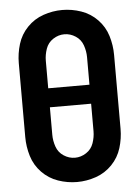

<svg xmlns="http://www.w3.org/2000/svg" viewBox="-53 -785 607 835"><g transform="rotate(-5 250.0 -367.5)"><path d="M250 8Q208 8 167.5 -6Q127 -20 97 -51Q67 -82 54.5 -123Q42 -164 42 -206V-529Q42 -571 54.5 -612Q67 -653 97 -684Q127 -715 167.5 -729Q208 -743 250 -743Q292 -743 332.5 -729Q373 -715 403 -684Q433 -653 445.5 -612Q458 -571 458 -529V-206Q458 -164 445.5 -123Q433 -82 403 -51Q373 -20 332.5 -6Q292 8 250 8ZM250 -98Q276 -98 299 -113Q322 -128 331 -154Q340 -180 340 -206V-326H160V-206Q160 -180 169 -154Q178 -128 201 -113Q224 -98 250 -98ZM160 -409H340V-529Q340 -555 331 -581Q322 -607 299 -622Q276 -637 250 -637Q224 -637 201 -622Q178 -607 169 -581Q160 -555 160 -529Z"/></g></svg>

Font: Iosevka SS01
Style: Bold
Weight: 700
Monospace: yes
Designer: Belleve Invis
Foundry: Belleve Invis
Version: 2.3.3; ttfautohint (v1.8.3)